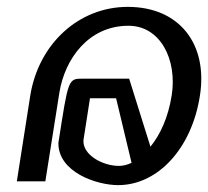

<svg xmlns="http://www.w3.org/2000/svg" viewBox="-20 -528 606 559"><path d="M29 0H112L153 -259C169 -357 238 -453 354 -453C448 -453 496 -353 480 -251C470 -186 446 -135 418 -101L356 -299H221C178 -299 179 -298 150 -112C149 -27 261 11 324 11C439 11 538 -95 562 -249C586 -400 502 -508 352 -508C209 -508 92 -400 68 -249ZM223 -120 242 -242H318L363 -54C351 -48 338 -45 326 -45C279 -45 220 -77 223 -120Z"/></svg>

Font: Charger Sport
Style: DfNrwObl
Weight: 400
Designer: Jasper
Foundry: Cannot Into Space Fonts
Version: Version 1.1